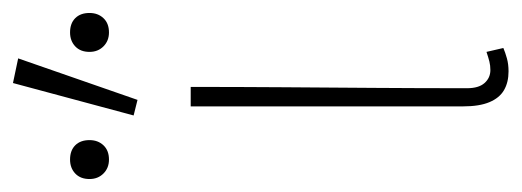

<svg xmlns="http://www.w3.org/2000/svg" viewBox="-290 -518 804 296"><g transform="rotate(-90 112.0 -370.0)"><path d="M150 12Q133 12 121 5Q109 -2 102.5 -17.5Q96 -33 96 -58V-478H126Q126 -406 125.5 -335.5Q125 -265 124.5 -194.5Q124 -124 124 -52Q124 -34 132 -25Q140 -16 152 -16Q159 -16 165 -17.5Q171 -19 180 -22L186 4Q179 7 170 9.5Q161 12 150 12ZM14 -604Q1 -604 -7.5 -612.5Q-16 -621 -16 -634Q-16 -648 -7.5 -656Q1 -664 14 -664Q28 -664 36 -656Q44 -648 44 -634Q44 -621 36 -612.5Q28 -604 14 -604ZM106 -560 82 -566 132 -752 170 -744ZM210 -604Q197 -604 188.5 -612.5Q180 -621 180 -634Q180 -648 188.5 -656Q197 -664 210 -664Q224 -664 232 -656Q240 -648 240 -634Q240 -621 232 -612.5Q224 -604 210 -604Z"/></g></svg>

Font: Source Sans Variable
Style: Regular
Weight: 200
Designer: Paul D. Hunt
Foundry: Adobe Systems Incorporated
Version: Version 3.006;hotconv 1.0.111;makeotfexe 2.5.65597